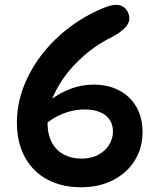

<svg xmlns="http://www.w3.org/2000/svg" viewBox="-20 -756 660 790"><path d="M49.5 -252.5Q49.5 -348.1 95.5 -441.1Q141.4 -534.1 223.5 -608.5Q305.5 -682.9 410.9 -725.3Q447.8 -740.1 472 -734.3Q496.2 -728.6 506.8 -704.1Q520.4 -673.6 500.1 -648.5Q479.8 -623.5 437.2 -601.8Q367 -567.1 307.1 -510.2Q247.2 -453.3 211.4 -385.3Q175.6 -317.2 175.6 -251.1Q175.6 -202.8 193.5 -169.6Q211.5 -136.4 243.1 -119.9Q274.8 -103.4 314.9 -103.4Q355.1 -103.4 384.5 -119.2Q413.9 -134.9 429.4 -160.7Q444.8 -186.5 444.8 -215.7Q444.8 -243.2 430.9 -263.6Q416.9 -284 390.8 -294.8Q364.8 -305.7 328.7 -305.7Q272.8 -305.7 219.8 -279.7Q166.8 -253.7 125.3 -202.1L123.5 -282.9Q153.3 -318.6 190.4 -346.6Q227.4 -374.7 272.1 -391.3Q316.8 -407.9 365.9 -407.9Q423.8 -407.9 469.2 -384.6Q514.8 -361.3 540.6 -317Q566.5 -272.6 566.5 -211.8Q566.5 -148.6 535.3 -97Q504.1 -45.5 446.5 -15.5Q388.9 14.5 312.7 14.5Q235 14.5 175.5 -17Q115.9 -48.5 82.7 -108.9Q49.5 -169.2 49.5 -252.5Z"/></svg>

Font: Monaspace Radon Var
Style: Regular
Weight: 400
Designer: Riley Cran and the Lettermatic Team
Version: Version 1.000 (Monaspace Radon Var)